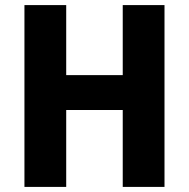

<svg xmlns="http://www.w3.org/2000/svg" viewBox="-20 -734 742 754"><path d="M626 0V-714H462V-439H240V-714H76V0H240V-302H462V0Z"/></svg>

Font: Noto Sans Thai SemCond ExtBd
Style: Regular
Weight: 800
Width: 4
Designer: Monotype Design Team
Foundry: Monotype Imaging Inc.
Version: Version 2.002